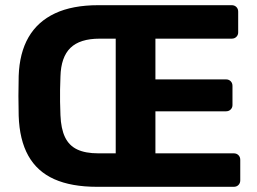

<svg xmlns="http://www.w3.org/2000/svg" viewBox="-20 -720 992 740"><path d="M354 0Q255 0 189 -29.5Q123 -59 89 -120Q55 -181 52 -274Q51 -317 51 -350Q51 -383 52 -427Q55 -516 90 -576.5Q125 -637 192 -668.5Q259 -700 359 -700H873Q884 -700 891 -693Q898 -686 898 -675V-595Q898 -585 891 -578Q884 -571 873 -571H579V-414H851Q862 -414 869 -407Q876 -400 876 -389V-315Q876 -305 869 -298Q862 -291 851 -291H579V-129H881Q892 -129 899 -122Q906 -115 906 -104V-25Q906 -14 899 -7Q892 0 881 0ZM359 -129H426V-571H364Q288 -571 251.5 -535.5Q215 -500 213 -425Q212 -397 211.5 -374Q211 -351 211.5 -328Q212 -305 213 -276Q215 -224 230.5 -191.5Q246 -159 277.5 -144Q309 -129 359 -129Z"/></svg>

Font: Rubik Light SemiBold
Style: Regular
Weight: 600
Version: Version 2.300;gftools[0.9.30]